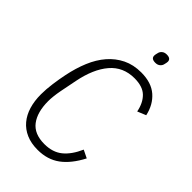

<svg xmlns="http://www.w3.org/2000/svg" viewBox="-263 -976 1082 1082"><g transform="rotate(45 277.5 -435.5)"><path d="M260 12Q208 12 169 -5Q130 -22 104 -53Q78 -84 65 -127Q52 -170 52 -223Q52 -263 58.5 -310.5Q65 -358 73 -396Q87 -465 111 -522.5Q135 -580 171 -621.5Q207 -663 255 -686.5Q303 -710 365 -710Q446 -710 493 -669Q540 -628 555 -559L504 -538Q493 -595 460 -627.5Q427 -660 361 -660Q271 -660 216 -595.5Q161 -531 138 -415L118 -314Q113 -288 110.5 -265Q108 -242 108 -225Q108 -137 145.5 -87.5Q183 -38 264 -38Q330 -38 372 -72.5Q414 -107 443 -173L490 -150Q448 -69 393 -28.5Q338 12 260 12ZM382 -804Q349 -804 349 -829Q349 -837 354 -855Q357 -866 367.5 -874.5Q378 -883 395 -883Q428 -883 428 -858Q428 -850 423 -832Q420 -821 409.5 -812.5Q399 -804 382 -804Z"/></g></svg>

Font: IBM Plex Sans Cond Light
Style: Italic
Weight: 300
Width: 3
Italic angle: -11°
Designer: Mike Abbink, Paul van der Laan, Pieter van Rosmalen
Foundry: Bold Monday
Version: Version 1.3